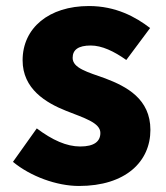

<svg xmlns="http://www.w3.org/2000/svg" viewBox="-20 -603 550 637"><path d="M242 14C397 14 479 -67 479 -172C479 -275 400 -316 329 -343C270 -364 221 -377 221 -411C221 -438 240 -452 281 -452C318 -452 358 -433 399 -404L478 -510C430 -547 364 -583 275 -583C142 -583 55 -510 55 -403C55 -308 132 -262 200 -235C258 -212 313 -196 313 -162C313 -134 293 -117 246 -117C201 -117 154 -138 102 -177L23 -66C81 -18 168 14 242 14Z"/></svg>

Font: Noto Sans KR Black
Style: Regular
Weight: 900
Designer: Ryoko NISHIZUKA 西塚涼子 (kana, bopomofo & ideographs); Paul D. Hunt (Latin, Greek & Cyrillic); Sandoll Communications 산돌커뮤니
Foundry: Adobe
Version: Version 2.004;hotconv 1.0.118;makeotfexe 2.5.65603